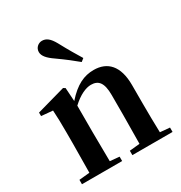

<svg xmlns="http://www.w3.org/2000/svg" viewBox="-195 -996 1075 1138"><g transform="rotate(-30 342.5 -427.5)"><path d="M417 -644C392 -685 367 -726 330 -795C306 -838 284 -855 255 -855C231 -855 206 -836 206 -806C206 -779 228 -754 269 -726C327 -685 362 -657 397 -628ZM450 0H656V-30L590 -36C588 -93 587 -177 587 -235V-361C587 -493 527 -552 434 -552C369 -552 310 -526 243 -450L237 -542L224 -550L28 -495V-471L106 -464C109 -415 110 -376 110 -310V-235C110 -180 109 -94 108 -37L36 -30V0H311V-30L247 -36L245 -235V-417C295 -464 342 -484 376 -484C427 -484 453 -454 453 -370V-235L451 -37L381 -30V0Z"/></g></svg>

Font: Noto Serif SC
Style: Bold
Weight: 700
Designer: Ryoko NISHIZUKA 西塚涼子 (kana & ideographs); Frank Grießhammer (Latin, Greek & Cyrillic); Wenlong ZHANG 张文龙 (bopomofo); San
Foundry: Adobe
Version: Version 2.001;hotconv 1.1.0;makeotfexe 2.6.0